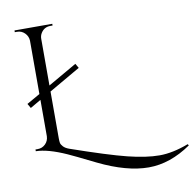

<svg xmlns="http://www.w3.org/2000/svg" viewBox="-95 -797 1115 1096"><g transform="rotate(-10 463.0 -248.5)"><path d="M250 19Q463 93 569.5 119.5Q676 146 752.5 146Q829 146 921 111L926 119Q804 203 680 203Q553 203 391 124Q266 62 236 49Q129 1 60 0V-10H73Q99 -10 117.5 -28Q136 -46 137 -73V-284L75 -248L60 -274L137 -318V-627Q136 -653 117.5 -671.5Q99 -690 73 -690H60V-700H279V-690H266Q230 -690 211 -659Q202 -644 202 -627V-356L369 -452L384 -426L202 -321V-50Q202 -32 204 -22.5Q206 -13 217 -1Q228 11 250 19Z"/></g></svg>

Font: Cinzel Decorative
Style: Regular
Weight: 400
Designer: Natanael Gama
Version: Version 1.002;PS 001.002;hotconv 1.0.56;makeotf.lib2.0.21325